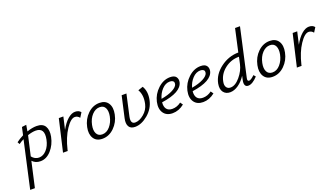

<svg xmlns="http://www.w3.org/2000/svg" viewBox="-102 -1381 4099 2340"><g transform="rotate(-20 1948.0 -211.0)"><path d="M314 -416Q393 -416 423 -366Q453 -316 437 -233Q417 -134 355.5 -65Q294 4 216 4Q150 4 111 -40L37 289H-24L111 -319Q75 -302 46 -280L30 -309Q68 -339 122 -366L144 -466L202 -473L188 -392Q257 -416 314 -416ZM372 -218Q403 -367 285 -367Q240 -367 180 -347L122 -92Q160 -44 214 -44Q268 -44 312 -92Q356 -140 372 -218Z M814 -419Q863 -419 887 -387L850 -328Q826 -360 789 -360Q737 -360 672 -262.5Q607 -165 571 -15L568 0H507L603 -414H662L625 -253Q669 -333 718.5 -376Q768 -419 814 -419Z M1019 5Q941 5 906.5 -50.5Q872 -106 890 -192Q910 -290 977 -354.5Q1044 -419 1130 -419Q1207 -419 1242 -365Q1277 -311 1259 -223Q1240 -127 1172.5 -61Q1105 5 1019 5ZM1035 -46Q1092 -46 1135.5 -96.5Q1179 -147 1194 -220Q1207 -286 1187 -327.5Q1167 -369 1115 -369Q1060 -369 1015.5 -321.5Q971 -274 955 -197Q941 -128 962.5 -87Q984 -46 1035 -46Z M1480 -414 1419 -140Q1398 -45 1462 -45Q1516 -45 1575 -94Q1634 -143 1650 -215Q1675 -324 1630 -401L1694 -423Q1740 -349 1717 -241Q1695 -137 1610.5 -66Q1526 5 1442 5Q1385 5 1363 -33Q1341 -71 1356 -138L1418 -414Z M2046 -419Q2101 -419 2122.5 -391Q2144 -363 2136 -322Q2109 -201 1852 -164Q1846 -109 1869.5 -77.5Q1893 -46 1944 -46Q2005 -46 2057 -86L2081 -52Q2010 5 1929 5Q1850 5 1812.5 -49.5Q1775 -104 1794 -192Q1815 -285 1887.5 -352Q1960 -419 2046 -419ZM2077 -319Q2078 -328 2077.5 -339.5Q2077 -351 2063 -360.5Q2049 -370 2025 -370Q1969 -370 1923.5 -321.5Q1878 -273 1860 -206Q1952 -222 2010 -252.5Q2068 -283 2077 -319Z M2442 -419Q2497 -419 2518.5 -391Q2540 -363 2532 -322Q2505 -201 2248 -164Q2242 -109 2265.5 -77.5Q2289 -46 2340 -46Q2401 -46 2453 -86L2477 -52Q2406 5 2325 5Q2246 5 2208.5 -49.5Q2171 -104 2190 -192Q2211 -285 2283.5 -352Q2356 -419 2442 -419ZM2473 -319Q2474 -328 2473.5 -339.5Q2473 -351 2459 -360.5Q2445 -370 2421 -370Q2365 -370 2319.5 -321.5Q2274 -273 2256 -206Q2348 -222 2406 -252.5Q2464 -283 2473 -319Z M2940 -49Q2963 -49 3011 -95L3033 -69Q2964 5 2910 5Q2880 5 2869.5 -17.5Q2859 -40 2867 -79L2879 -135Q2838 -71 2783.5 -33Q2729 5 2675 5Q2619 5 2589 -35Q2559 -75 2572 -145Q2594 -258 2699.5 -337Q2805 -416 2932 -417L2997 -711H3061L2923 -90Q2913 -49 2940 -49ZM2699 -48Q2761 -48 2823 -121.5Q2885 -195 2903 -278L2922 -366H2921Q2817 -366 2736 -302.5Q2655 -239 2638 -145Q2629 -101 2646 -74.5Q2663 -48 2699 -48Z M3227 5Q3149 5 3114.5 -50.5Q3080 -106 3098 -192Q3118 -290 3185 -354.5Q3252 -419 3338 -419Q3415 -419 3450 -365Q3485 -311 3467 -223Q3448 -127 3380.5 -61Q3313 5 3227 5ZM3243 -46Q3300 -46 3343.5 -96.5Q3387 -147 3402 -220Q3415 -286 3395 -327.5Q3375 -369 3323 -369Q3268 -369 3223.5 -321.5Q3179 -274 3163 -197Q3149 -128 3170.5 -87Q3192 -46 3243 -46Z M3847 -419Q3896 -419 3920 -387L3883 -328Q3859 -360 3822 -360Q3770 -360 3705 -262.5Q3640 -165 3604 -15L3601 0H3540L3636 -414H3695L3658 -253Q3702 -333 3751.5 -376Q3801 -419 3847 -419Z"/></g></svg>

Font: EauTest
Style: Italic
Weight: 400
Italic angle: -12°
Designer: Christian Thalmann (Catharsis Fonts)
Version: Version 0.001;PS 000.001;hotconv 1.0.88;makeotf.lib2.5.64775